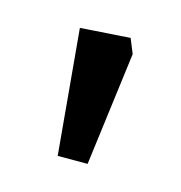

<svg xmlns="http://www.w3.org/2000/svg" viewBox="-47 -737 263 279"><g transform="rotate(15 85.0 -597.5)"><path d="M61 -501 44 -689 119 -694 128 -672 106 -501Z"/></g></svg>

Font: Kreon Light
Style: Regular
Weight: 300
Designer: Julia Petretta
Foundry: Julia Petretta and Eli Heuer
Version: Version 2.002